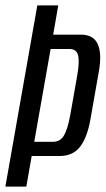

<svg xmlns="http://www.w3.org/2000/svg" viewBox="-50 -695 393 715"><path d="M-30 0 89 -675H167L148 -566H251Q298.5 -566 314.2 -530.2Q330 -494.5 318 -428L287 -252Q275 -183 248.2 -148.5Q221.5 -114 172 -114H68L48 0ZM77.5 -167H148Q174.5 -167 188.2 -190.5Q202 -214 211.5 -266L238 -416Q246.5 -465.5 240.8 -489Q235 -512.5 209 -512.5H138.5Z"/></svg>

Font: Anybody Condensed Regular
Style: Italic
Weight: 400
Width: 3
Italic angle: -10°
Designer: Tyler Finck
Foundry: Etcetera Type Company
Version: Version 1.010; ttfautohint (v1.8.3) -l 8 -r 50 -G 200 -x 14 